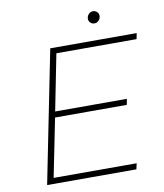

<svg xmlns="http://www.w3.org/2000/svg" viewBox="-92 -927 858 1002"><g transform="rotate(-10 337.0 -426.0)"><path d="M116 -31H556L549 0H76L216 -700H674L668 -669H243L184 -371H564L558 -340H178ZM466 -788Q454 -788 445 -796.5Q436 -805 436 -817Q436 -831 445.5 -841.5Q455 -852 469 -852Q481 -852 490 -843.5Q499 -835 499 -823Q499 -809 489.5 -798.5Q480 -788 466 -788Z"/></g></svg>

Font: Montserrat Thin ExtraLight
Style: Italic
Weight: 250
Italic angle: -11.3°
Version: Version 9.000